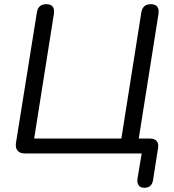

<svg xmlns="http://www.w3.org/2000/svg" viewBox="-20 -732 831 916"><path d="M668 164Q650 164 641.5 152Q633 140 636 120L656 0H98Q75 0 64 -13Q53 -26 56 -49L156 -673Q162 -712 201 -712Q244 -712 237 -665L143 -71H559L654 -671Q660 -712 699 -712Q743 -712 736 -665L642 -71H695Q717 -71 727.5 -59Q738 -47 734 -25L710 128Q704 164 668 164Z"/></svg>

Font: Nunito
Style: Italic
Weight: 400
Italic angle: -9°
Designer: Vernon Adams
Foundry: Vernon Adams
Version: Version 3.601; ttfautohint (v1.8.2.53-6de2)